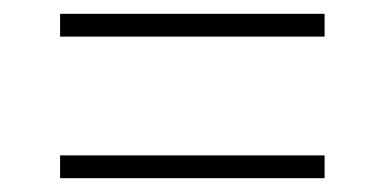

<svg xmlns="http://www.w3.org/2000/svg" viewBox="-20 -451 556 278"><path d="M67 -193V-226H450V-193ZM67 -398V-431H450V-398Z"/></svg>

Font: Anek Latin Medium ExtraLight
Style: Regular
Weight: 250
Version: Version 1.003